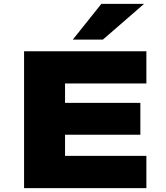

<svg xmlns="http://www.w3.org/2000/svg" viewBox="-20 -969 856 989"><path d="M104 0V-705H734V-539H315V-439H703V-275H315V-166H734V0ZM355 -765 502 -949H722L510 -765Z"/></svg>

Font: Nunito Sans 7pt Expanded Black
Style: Regular
Weight: 900
Width: 7
Designer: Vernon Adams
Foundry: Vernon Adams
Version: Version 3.101;gftools[0.9.27]